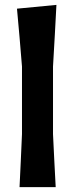

<svg xmlns="http://www.w3.org/2000/svg" viewBox="-20 -766 308 786"><path d="M60 0Q62.5 -54.5 65 -104.8Q67.5 -155 70 -217V-493.5Q65 -555 60 -613.8Q55 -672.5 49.5 -730.5L211 -746Q208 -687 204.5 -624.2Q201 -561.5 197 -493.5V-217Q200 -155 202.5 -104.8Q205 -54.5 208 0Z"/></svg>

Font: Commissioner Loud SemiBold
Style: Regular
Weight: 600
Designer: Kostas Bartsokas
Foundry: Kostas Bartsokas
Version: Version 1.000; ttfautohint (v1.8.3)